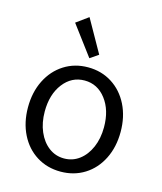

<svg xmlns="http://www.w3.org/2000/svg" viewBox="-105 -759 711 845"><g transform="rotate(15 250.0 -337.0)"><path d="M39 -229Q39 -298 66 -352Q93 -406 141 -436.5Q189 -467 250 -467Q311 -467 359 -436.5Q407 -406 434 -352Q461 -298 461 -229Q461 -160 434 -106Q407 -52 359 -22Q311 8 250 8Q189 8 141 -22Q93 -52 66 -106Q39 -160 39 -229ZM385 -230Q385 -308 347 -357.5Q309 -407 250 -407Q191 -407 153 -357.5Q115 -308 115 -230Q115 -179 132.5 -138.5Q150 -98 180.5 -75Q211 -52 250 -52Q289 -52 319.5 -75Q350 -98 367.5 -138.5Q385 -179 385 -230ZM143 -642 198 -682 282 -533 244 -507Z"/></g></svg>

Font: Vazir Code FD
Style: Code-FD
Weight: 400
Foundry: DejaVu fonts team - Redesigned by Saber Rastikerdar
Version: Version 1.1.2